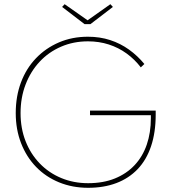

<svg xmlns="http://www.w3.org/2000/svg" viewBox="-20 -885 806 915"><path d="M400 10Q325 10 261.5 -16Q198 -42 152 -89.5Q106 -137 80.5 -202.5Q55 -268 55 -346Q55 -426 80 -492.5Q105 -559 151.5 -607.5Q198 -656 261 -683Q324 -710 399 -710Q456 -710 505 -694Q554 -678 595 -648.5Q636 -619 668 -580L651 -564Q622 -602 583.5 -630Q545 -658 498.5 -673Q452 -688 399 -688Q330 -688 271 -662.5Q212 -637 169 -591Q126 -545 102 -482.5Q78 -420 78 -346Q78 -273 102 -212Q126 -151 169.5 -106Q213 -61 272 -36.5Q331 -12 400 -12Q472 -12 527.5 -34.5Q583 -57 621.5 -98Q660 -139 679.5 -196Q699 -253 699 -322V-341L705 -336H409V-358H722Q722 -352 722 -348.5Q722 -345 722 -343Q722 -341 722 -339Q722 -254 700 -188.5Q678 -123 636 -79Q594 -35 534.5 -12.5Q475 10 400 10ZM383 -770 276 -852 288 -865 405 -783H390L506 -865L518 -852L411 -770Z"/></svg>

Font: Lexend Deca Thin
Style: Regular
Weight: 250
Designer: Bonnie Shaver-Troup, Thomas Jockin
Foundry: Lexend
Version: Version 1.007